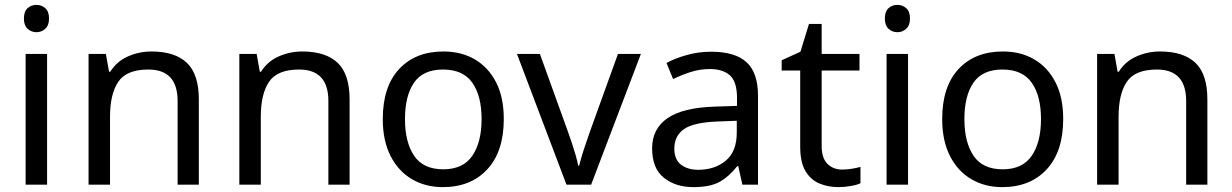

<svg xmlns="http://www.w3.org/2000/svg" viewBox="-20 -757 5050 787"><path d="M130 -737Q150 -737 165.5 -723.5Q181 -710 181 -681Q181 -653 165.5 -639Q150 -625 130 -625Q108 -625 93 -639Q78 -653 78 -681Q78 -710 93 -723.5Q108 -737 130 -737ZM173 -536V0H85V-536Z M601 -546Q697 -546 746 -499.5Q795 -453 795 -349V0H708V-343Q708 -472 588 -472Q499 -472 465 -422Q431 -372 431 -278V0H343V-536H414L427 -463H432Q458 -505 504 -525.5Q550 -546 601 -546Z M1219 -546Q1315 -546 1364 -499.5Q1413 -453 1413 -349V0H1326V-343Q1326 -472 1206 -472Q1117 -472 1083 -422Q1049 -372 1049 -278V0H961V-536H1032L1045 -463H1050Q1076 -505 1122 -525.5Q1168 -546 1219 -546Z M2045 -269Q2045 -136 1977.5 -63Q1910 10 1795 10Q1724 10 1668.5 -22.5Q1613 -55 1581 -117.5Q1549 -180 1549 -269Q1549 -402 1616 -474Q1683 -546 1798 -546Q1871 -546 1926.5 -513.5Q1982 -481 2013.5 -419.5Q2045 -358 2045 -269ZM1640 -269Q1640 -174 1677.5 -118.5Q1715 -63 1797 -63Q1878 -63 1916 -118.5Q1954 -174 1954 -269Q1954 -364 1916 -418Q1878 -472 1796 -472Q1714 -472 1677 -418Q1640 -364 1640 -269Z M2302 0 2099 -536H2193L2307 -220Q2315 -198 2324 -171Q2333 -144 2340 -119.5Q2347 -95 2350 -78H2354Q2358 -95 2365.5 -120Q2373 -145 2382.5 -172Q2392 -199 2399 -220L2513 -536H2607L2403 0Z M2895 -545Q2993 -545 3040 -502Q3087 -459 3087 -365V0H3023L3006 -76H3002Q2967 -32 2928.5 -11Q2890 10 2822 10Q2749 10 2701 -28.5Q2653 -67 2653 -149Q2653 -229 2716 -272.5Q2779 -316 2910 -320L3001 -323V-355Q3001 -422 2972 -448Q2943 -474 2890 -474Q2848 -474 2810 -461.5Q2772 -449 2739 -433L2712 -499Q2747 -518 2795 -531.5Q2843 -545 2895 -545ZM2921 -259Q2821 -255 2782.5 -227Q2744 -199 2744 -148Q2744 -103 2771.5 -82Q2799 -61 2842 -61Q2910 -61 2955 -98.5Q3000 -136 3000 -214V-262Z M3432 -62Q3452 -62 3473 -65.5Q3494 -69 3507 -73V-6Q3493 1 3467 5.5Q3441 10 3417 10Q3375 10 3339.5 -4.5Q3304 -19 3282 -55Q3260 -91 3260 -156V-468H3184V-510L3261 -545L3296 -659H3348V-536H3503V-468H3348V-158Q3348 -109 3371.5 -85.5Q3395 -62 3432 -62Z M3659 -737Q3679 -737 3694.5 -723.5Q3710 -710 3710 -681Q3710 -653 3694.5 -639Q3679 -625 3659 -625Q3637 -625 3622 -639Q3607 -653 3607 -681Q3607 -710 3622 -723.5Q3637 -737 3659 -737ZM3702 -536V0H3614V-536Z M4338 -269Q4338 -136 4270.5 -63Q4203 10 4088 10Q4017 10 3961.5 -22.5Q3906 -55 3874 -117.5Q3842 -180 3842 -269Q3842 -402 3909 -474Q3976 -546 4091 -546Q4164 -546 4219.5 -513.5Q4275 -481 4306.5 -419.5Q4338 -358 4338 -269ZM3933 -269Q3933 -174 3970.5 -118.5Q4008 -63 4090 -63Q4171 -63 4209 -118.5Q4247 -174 4247 -269Q4247 -364 4209 -418Q4171 -472 4089 -472Q4007 -472 3970 -418Q3933 -364 3933 -269Z M4735 -546Q4831 -546 4880 -499.5Q4929 -453 4929 -349V0H4842V-343Q4842 -472 4722 -472Q4633 -472 4599 -422Q4565 -372 4565 -278V0H4477V-536H4548L4561 -463H4566Q4592 -505 4638 -525.5Q4684 -546 4735 -546Z"/></svg>

Font: Noto Sans Phoenician
Style: Regular
Weight: 400
Designer: Monotype Design Team
Foundry: Monotype Imaging Inc.
Version: Version 2.001; ttfautohint (v1.8.4.7-5d5b)